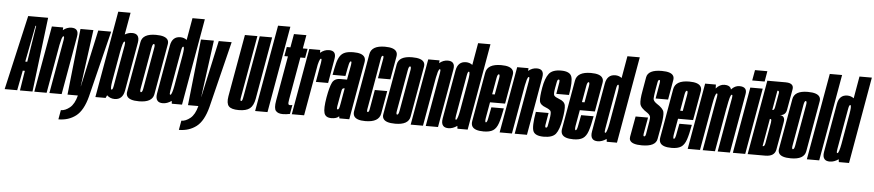

<svg xmlns="http://www.w3.org/2000/svg" viewBox="-95 -1144 7886 1732"><g transform="rotate(5 3848.0 -278.0)"><path d="M-43.5 0 110.5 -675H291L208.5 0H95L123.5 -180H104.5L70 0ZM120 -263.5H138L190 -593H183.5Z M225 0 331.5 -600H434L432.5 -575Q467.5 -604.5 509.5 -604.5Q541 -604.5 555.5 -588.5Q573 -570 565.5 -529Q552.5 -453 535.5 -356.5L472.5 0H361.5L424.5 -357Q442.5 -459.5 448 -490Q452.5 -517 446 -520.5Q445 -521 444 -521Q435.5 -521 427.5 -495.5Q421 -474 414.5 -441L336.5 0Z M525.5 0 590.5 -600H707.5L638 -85.5H639L751.5 -600H868.5L720 0Q686.5 128.5 620.8 179Q555 229.5 463 229.5L478 145Q517 145 558.5 111.5Q599.5 78 619.5 0Z M778 0 916.5 -785H1028L992.5 -585Q1025 -604.5 1058 -604.5Q1090.5 -604.5 1105.5 -588Q1125 -567.5 1117 -521Q1102 -437 1078 -301Q1054.5 -165.5 1039.5 -81.5Q1024.5 2.5 951.5 2.5Q911.5 2.5 882 -25L870.5 0ZM964 -423 917 -156.5Q911.5 -123 911 -104Q910 -82 916.5 -79.5Q917.5 -79.5 918.5 -79.5Q928 -79.5 934.2 -114.5Q940.5 -149.5 967 -301Q993.5 -450.5 1000 -486Q1005.5 -518 998 -521Q997.5 -521.5 996.5 -521.5Q988 -521.5 980.5 -496Q973 -470.5 964 -423Z M1172.5 4Q1084 4 1064 -33Q1055 -49 1059 -72Q1072.5 -148 1099.5 -300.5Q1126.5 -453.5 1140 -530Q1153.5 -606.5 1274 -606.5Q1362 -606.5 1382.5 -569Q1391 -553 1387 -530Q1373.5 -453.5 1346.5 -300.5Q1319.5 -148 1306.2 -72Q1293 4 1172.5 4ZM1184 -79.5Q1196 -79.5 1202.2 -114.8Q1208.5 -150 1235 -300.5Q1261.5 -451 1268 -487Q1273.5 -518 1265 -522Q1264 -523 1262.5 -523Q1250.5 -523 1244.2 -487Q1238 -451 1211.5 -300.5Q1185 -150 1178.5 -114.5Q1173 -84 1181 -80Q1182.5 -79.5 1184 -79.5Z M1470 0 1467 -25.5Q1427.5 2.5 1388 2.5Q1356 2.5 1341 -13.5Q1321 -34 1329.5 -81.5Q1344.5 -165.5 1368 -301Q1392 -437 1406.8 -520.8Q1421.5 -604.5 1495 -604.5Q1528 -604.5 1553.5 -585L1588.5 -785H1700.5L1562.5 0ZM1479.5 -164 1528 -440.5Q1534 -475.5 1535 -496Q1536 -519 1529.5 -521.5Q1528.5 -521.5 1527.5 -521.5Q1518 -521.5 1511.8 -486Q1505.5 -450.5 1479 -301Q1452.5 -150.5 1446.5 -115Q1440.5 -83 1448 -79.5Q1448.5 -79.5 1449.5 -79.5Q1458 -79.5 1465.5 -105Q1472.5 -126 1479.5 -164Z M1616.5 0 1681.5 -600H1798.5L1729 -85.5H1730L1842.5 -600H1959.5L1811 0Q1777.5 128.5 1711.8 179Q1646 229.5 1554 229.5L1569 145Q1608 145 1649.5 111.5Q1690.5 78 1710.5 0Z M2076 4.5Q2008.5 4.5 1985.2 -21.5Q1962 -47.5 1973 -112L2073 -675H2186L2089 -127.5Q2083.5 -99 2083.8 -89Q2084 -79 2090.5 -79Q2097.5 -79 2101.2 -89Q2105 -99 2110 -127.5L2207 -675H2319.5L2220.5 -112Q2209 -47.5 2176.2 -21.5Q2143.5 4.5 2076 4.5Z M2224.5 0 2363.5 -785H2475L2336.5 0Z M2474.5 6Q2431.5 6 2412 -16.8Q2392.5 -39.5 2405 -110L2476.5 -516.5H2444L2458.5 -600H2491.5L2513 -722H2625.5L2604 -600H2647L2632 -516.5H2589L2521 -131.5Q2515 -97.5 2518.5 -88.8Q2522 -80 2532.5 -80Q2546 -80 2554.5 -84L2540 -1.5Q2507.5 6 2474.5 6Z M2747.5 -309.5Q2772.5 -451 2778.5 -486.5Q2784.5 -518.5 2777 -521.5Q2776.5 -522 2775.5 -522Q2767 -522 2759 -496.5Q2754 -480.5 2750.5 -466L2668 0H2556.5L2662.5 -600H2761.5V-574Q2799.5 -605.5 2841 -605.5Q2873 -605.5 2887.5 -589.5Q2904 -571 2897 -531Q2884.5 -456.5 2858.5 -309.5Z M2987.5 0 2984 -19Q2963.5 4 2914 4Q2862 4 2849.8 -36Q2837.5 -76 2855.5 -179.5Q2872.5 -274.5 2892.2 -314.5Q2912 -354.5 2966 -354.5H3026L3029.5 -376Q3044 -456.5 3050 -489Q3055 -517.5 3048 -521Q3047 -521.5 3046 -521.5Q3036.5 -521.5 3029.2 -491.8Q3022 -462 3008.5 -386H2892Q2903 -448.5 2913.8 -490.8Q2924.5 -533 2941.5 -558.2Q2958.5 -583.5 2987.2 -594.5Q3016 -605.5 3063 -605.5Q3142 -605.5 3163.5 -570.5Q3174.5 -552 3169.5 -523.5Q3155 -441.5 3131.5 -309.5L3077 0ZM2986.5 -131.5 3011.5 -274H3006.5Q2988.5 -274 2984.8 -250.8Q2981 -227.5 2972 -180.5Q2964 -134 2959 -106.5Q2955 -83.5 2961.5 -80Q2963 -79.5 2964.5 -79.5Q2973 -79.5 2977.5 -92Q2982 -104.5 2986.5 -132Z M3222 4Q3141 4 3120 -31.5Q3109.5 -49.5 3114 -76.5Q3128.5 -157.5 3160.5 -339.5Q3192.5 -522 3206.2 -601Q3220 -680 3341.5 -680Q3426 -680 3446.5 -643.5Q3456.5 -626.5 3452 -601Q3438 -522 3415 -391H3302.5Q3330 -547 3334.5 -571.5Q3338 -591.5 3332 -595.5Q3330.5 -596.5 3328.5 -596.5Q3317.5 -596.5 3313.2 -571.8Q3309 -547 3273 -339.5Q3236 -130.5 3231.5 -105Q3227.5 -84 3234 -80.5Q3235.5 -79.5 3237.5 -79.5Q3248 -79.5 3252.5 -105.2Q3257 -131 3283.5 -283H3396Q3374 -157.5 3359.8 -76.8Q3345.5 4 3222 4Z M3492.5 4Q3404 4 3384 -33Q3375 -49 3379 -72Q3392.5 -148 3419.5 -300.5Q3446.5 -453.5 3460 -530Q3473.5 -606.5 3594 -606.5Q3682 -606.5 3702.5 -569Q3711 -553 3707 -530Q3693.5 -453.5 3666.5 -300.5Q3639.5 -148 3626.2 -72Q3613 4 3492.5 4ZM3504 -79.5Q3516 -79.5 3522.2 -114.8Q3528.5 -150 3555 -300.5Q3581.5 -451 3588 -487Q3593.5 -518 3585 -522Q3584 -523 3582.5 -523Q3570.5 -523 3564.2 -487Q3558 -451 3531.5 -300.5Q3505 -150 3498.5 -114.5Q3493 -84 3501 -80Q3502.5 -79.5 3504 -79.5Z M3633 0 3739.5 -600H3842L3840.5 -575Q3875.5 -604.5 3917.5 -604.5Q3949 -604.5 3963.5 -588.5Q3981 -570 3973.5 -529Q3960.5 -453 3943.5 -356.5L3880.5 0H3769.5L3832.5 -357Q3850.5 -459.5 3856 -490Q3860.5 -517 3854 -520.5Q3853 -521 3852 -521Q3843.5 -521 3835.5 -495.5Q3829 -474 3822.5 -441L3744.5 0Z M4056.5 0 4053.5 -25.5Q4014 2.5 3974.5 2.5Q3942.5 2.5 3927.5 -13.5Q3907.5 -34 3916 -81.5Q3931 -165.5 3954.5 -301Q3978.5 -437 3993.2 -520.8Q4008 -604.5 4081.5 -604.5Q4114.5 -604.5 4140 -585L4175 -785H4287L4149 0ZM4066 -164 4114.5 -440.5Q4120.5 -475.5 4121.5 -496Q4122.5 -519 4116 -521.5Q4115 -521.5 4114 -521.5Q4104.5 -521.5 4098.2 -486Q4092 -450.5 4065.5 -301Q4039 -150.5 4033 -115Q4027 -83 4034.5 -79.5Q4035 -79.5 4036 -79.5Q4044.5 -79.5 4052 -105Q4059 -126 4066 -164Z M4293 4Q4212 4 4190 -31.5Q4178 -51 4183.5 -81Q4198.5 -166.5 4222 -299Q4247.5 -444.5 4261.8 -525.2Q4276 -606 4400.5 -606Q4485 -606 4506 -569Q4516 -552 4511.5 -526.5Q4497.5 -447 4472 -302.5Q4468.5 -281.5 4465 -263H4328.5Q4310 -159 4303.5 -122.5Q4297 -83.5 4305.5 -79.5Q4306 -79.5 4307 -79.5Q4316.5 -79.5 4323.5 -110.2Q4330.5 -141 4344.5 -219H4457.5Q4442 -132 4425.5 -83.5Q4409 -35 4378.8 -15.5Q4348.5 4 4293 4ZM4341.5 -337H4365Q4385 -449 4391.5 -484.5Q4397 -517 4388.5 -521Q4387.5 -521.5 4386 -521.5Q4374 -521.5 4367.5 -484.5Q4362 -451.5 4341.5 -337Z M4438.5 0 4545 -600H4647.5L4646 -575Q4681 -604.5 4723 -604.5Q4754.5 -604.5 4769 -588.5Q4786.5 -570 4779 -529Q4766 -453 4749 -356.5L4686 0H4575L4638 -357Q4656 -459.5 4661.5 -490Q4666 -517 4659.5 -520.5Q4658.5 -521 4657.5 -521Q4649 -521 4641 -495.5Q4634.5 -474 4628 -441L4550 0Z M4838 4Q4759 4 4741.8 -37.5Q4724.5 -79 4748 -213H4863Q4847.5 -123 4844 -101Q4842 -84 4848 -80.5Q4849.5 -79.5 4852 -79.5Q4862.5 -79.5 4866 -96.8Q4869.5 -114 4876.5 -153.5Q4888 -218.5 4878 -232.8Q4868 -247 4832.5 -261Q4781.5 -279.5 4776.2 -314.2Q4771 -349 4786.5 -437.5Q4801.5 -521.5 4832.5 -562.8Q4863.5 -604 4942.5 -604Q5021.5 -604 5038 -559.5Q5054.5 -515 5032.5 -391H4917.5Q4931.5 -471.5 4935.5 -496.5Q4938.5 -516.5 4932 -520.5Q4930.5 -521.5 4928.5 -521.5Q4917.5 -521.5 4913 -500Q4908.5 -478.5 4902 -441Q4891.5 -385.5 4901.8 -373Q4912 -360.5 4946.5 -347.5Q4996 -330.5 5002.8 -294Q5009.5 -257.5 4993.5 -167Q4976.5 -71 4946.5 -33.5Q4916.5 4 4838 4Z M5106 4Q5025 4 5003 -31.5Q4991 -51 4996.5 -81Q5011.5 -166.5 5035 -299Q5060.5 -444.5 5074.8 -525.2Q5089 -606 5213.5 -606Q5298 -606 5319 -569Q5329 -552 5324.5 -526.5Q5310.5 -447 5285 -302.5Q5281.5 -281.5 5278 -263H5141.5Q5123 -159 5116.5 -122.5Q5110 -83.5 5118.5 -79.5Q5119 -79.5 5120 -79.5Q5129.5 -79.5 5136.5 -110.2Q5143.5 -141 5157.5 -219H5270.5Q5255 -132 5238.5 -83.5Q5222 -35 5191.8 -15.5Q5161.5 4 5106 4ZM5154.5 -337H5178Q5198 -449 5204.5 -484.5Q5210 -517 5201.5 -521Q5200.5 -521.5 5199 -521.5Q5187 -521.5 5180.5 -484.5Q5175 -451.5 5154.5 -337Z M5408.5 0 5405.5 -25.5Q5366 2.5 5326.5 2.5Q5294.5 2.5 5279.5 -13.5Q5259.5 -34 5268 -81.5Q5283 -165.5 5306.5 -301Q5330.5 -437 5345.2 -520.8Q5360 -604.5 5433.5 -604.5Q5466.5 -604.5 5492 -585L5527 -785H5639L5501 0ZM5418 -164 5466.5 -440.5Q5472.5 -475.5 5473.5 -496Q5474.5 -519 5468 -521.5Q5467 -521.5 5466 -521.5Q5456.5 -521.5 5450.2 -486Q5444 -450.5 5417.5 -301Q5391 -150.5 5385 -115Q5379 -83 5386.5 -79.5Q5387 -79.5 5388 -79.5Q5396.5 -79.5 5404 -105Q5411 -126 5418 -164Z M5726 4.5Q5636.5 4.5 5618 -31.5Q5611 -45 5614.5 -64Q5626.5 -132.5 5648 -250H5760.5Q5738 -124 5734 -101Q5731 -83 5737 -79Q5738.5 -78 5740.5 -78Q5752 -78 5755.8 -101Q5759.5 -124 5767 -167.5Q5778 -225.5 5778.8 -248.8Q5779.5 -272 5751 -292Q5688 -331 5681.2 -367Q5674.5 -403 5689.5 -484Q5699 -540.5 5711.5 -610.2Q5724 -680 5848 -680Q5934.5 -680 5953.5 -644Q5961.5 -629 5958 -607.5Q5945 -535 5926.5 -427.5H5813.5Q5834.5 -548.5 5839 -573Q5842 -592.5 5836 -596Q5834.5 -597 5832.5 -597Q5822 -597 5817.8 -572.8Q5813.5 -548.5 5806.5 -509.5Q5796 -447.5 5795.8 -425.8Q5795.5 -404 5826.5 -382.5Q5886.5 -345 5894 -312.5Q5901.5 -280 5886.5 -194.5Q5875.5 -136.5 5863.2 -66Q5851 4.5 5726 4.5Z M5995.5 4Q5914.5 4 5892.5 -31.5Q5880.5 -51 5886 -81Q5901 -166.5 5924.5 -299Q5950 -444.5 5964.2 -525.2Q5978.5 -606 6103 -606Q6187.5 -606 6208.5 -569Q6218.5 -552 6214 -526.5Q6200 -447 6174.5 -302.5Q6171 -281.5 6167.5 -263H6031Q6012.5 -159 6006 -122.5Q5999.5 -83.5 6008 -79.5Q6008.5 -79.5 6009.5 -79.5Q6019 -79.5 6026 -110.2Q6033 -141 6047 -219H6160Q6144.5 -132 6128 -83.5Q6111.5 -35 6081.2 -15.5Q6051 4 5995.5 4ZM6044 -337H6067.5Q6087.5 -449 6094 -484.5Q6099.5 -517 6091 -521Q6090 -521.5 6088.5 -521.5Q6076.5 -521.5 6070 -484.5Q6064.5 -451.5 6044 -337Z M6141.5 0 6247 -600H6344.5L6345.5 -564.5Q6379.5 -604.5 6422 -604.5Q6460.5 -604.5 6475.5 -585.5Q6481.5 -578 6483.5 -567.5Q6516.5 -604.5 6557.5 -604.5Q6596 -604.5 6611 -585.5Q6624 -569 6618.5 -537.5Q6607 -471 6596 -408.5L6524 0H6413L6481.5 -390.5Q6495 -466.5 6500 -493.5Q6504 -517 6498 -520.5Q6496.5 -521 6495.5 -521Q6487 -521 6478.8 -492.5Q6470.5 -464 6458.5 -396H6458L6388.5 0H6277.5L6346 -390.5Q6359.5 -466.5 6364.5 -493.5Q6368.5 -517 6362.5 -520.5Q6361 -521 6360 -521Q6351.5 -521 6343 -492.5Q6336 -469 6327 -418.5L6253 0Z M6550.5 0 6656 -600H6768.5L6662.5 0ZM6684.5 -760.5H6796.5L6780 -665.5H6667.5Z M6684.5 0 6803.5 -675H6969.5Q7017 -675 7031.5 -653Q7041 -639 7037 -616.5Q7026.5 -558.5 7020 -520.5Q7012.5 -477.5 7003.5 -427.8Q6994.5 -378 6942.5 -376Q6965.5 -374.5 6976 -362.5Q6989.5 -347 6983.5 -315.5Q6973.5 -258 6964 -202Q6950.5 -127.5 6939.2 -63.8Q6928 0 6843 0ZM6812.5 -83.5H6818.5Q6830.5 -83.5 6836 -114.5Q6841.5 -145.5 6852.5 -207Q6863 -269.5 6869 -301.5Q6873.5 -328 6866 -332.5Q6864.5 -333.5 6862 -333.5H6856.5ZM6871 -416.5H6876.5Q6889 -416.5 6894 -444.5Q6899 -472.5 6906 -510.5Q6913.5 -552.5 6917 -572.5Q6919 -586.5 6914 -590.5Q6911.5 -593 6907.5 -593H6902Z M7075.5 4Q6987 4 6967 -33Q6958 -49 6962 -72Q6975.5 -148 7002.5 -300.5Q7029.5 -453.5 7043 -530Q7056.5 -606.5 7177 -606.5Q7265 -606.5 7285.5 -569Q7294 -553 7290 -530Q7276.5 -453.5 7249.5 -300.5Q7222.5 -148 7209.2 -72Q7196 4 7075.5 4ZM7087 -79.5Q7099 -79.5 7105.2 -114.8Q7111.5 -150 7138 -300.5Q7164.5 -451 7171 -487Q7176.5 -518 7168 -522Q7167 -523 7165.5 -523Q7153.5 -523 7147.2 -487Q7141 -451 7114.5 -300.5Q7088 -150 7081.5 -114.5Q7076 -84 7084 -80Q7085.5 -79.5 7087 -79.5Z M7220.5 0 7359.5 -785H7471L7332.5 0Z M7510 0 7507 -25.5Q7467.5 2.5 7428 2.5Q7396 2.5 7381 -13.5Q7361 -34 7369.5 -81.5Q7384.5 -165.5 7408 -301Q7432 -437 7446.8 -520.8Q7461.5 -604.5 7535 -604.5Q7568 -604.5 7593.5 -585L7628.5 -785H7740.5L7602.5 0ZM7519.5 -164 7568 -440.5Q7574 -475.5 7575 -496Q7576 -519 7569.5 -521.5Q7568.5 -521.5 7567.5 -521.5Q7558 -521.5 7551.8 -486Q7545.5 -450.5 7519 -301Q7492.5 -150.5 7486.5 -115Q7480.5 -83 7488 -79.5Q7488.5 -79.5 7489.5 -79.5Q7498 -79.5 7505.5 -105Q7512.5 -126 7519.5 -164Z"/></g></svg>

Font: Anybody UltraCondensed SemiBold
Style: Italic
Weight: 600
Width: 1
Italic angle: -10°
Designer: Tyler Finck
Foundry: Etcetera Type Company
Version: Version 1.010; ttfautohint (v1.8.3) -l 8 -r 50 -G 200 -x 14 